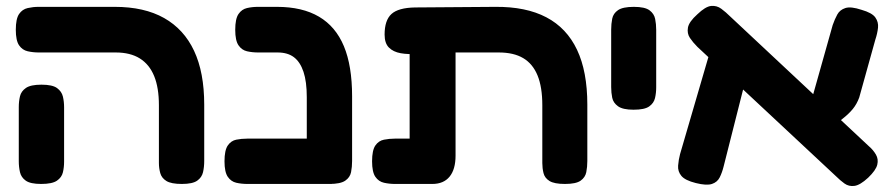

<svg xmlns="http://www.w3.org/2000/svg" viewBox="-20 -608 3002 644"><path d="M590 9Q554 9 538 -1Q522 -11 517.5 -27.5Q513 -44 513 -61V-255Q513 -314 497 -353Q481 -392 449 -412Q417 -432 368 -432H110Q91 -432 73 -436Q55 -440 44 -456Q33 -472 33 -508Q33 -545 44 -561Q55 -577 73 -581Q91 -585 109 -585H365Q464 -585 530.5 -547.5Q597 -510 631 -437.5Q665 -365 665 -257V-68Q665 -48 661 -30.5Q657 -13 641.5 -2Q626 9 590 9ZM118 9Q82 9 66.5 -2Q51 -13 47 -30.5Q43 -48 43 -67V-249Q43 -268 47 -285Q51 -302 67 -313Q83 -324 119 -324Q156 -324 171.5 -312.5Q187 -301 191 -284Q195 -267 195 -248V-66Q195 -47 191 -30Q187 -13 171 -2Q155 9 118 9Z M1085 9Q1050 9 1033.5 -1Q1017 -11 1013 -27.5Q1009 -44 1009 -61V-282Q1009 -334 998 -367Q987 -400 966 -416Q945 -432 911 -432H846Q826 -432 808.5 -436Q791 -440 780 -456Q769 -472 769 -508Q769 -545 780 -561Q791 -577 808.5 -581Q826 -585 845 -585H909Q994 -585 1050 -552Q1106 -519 1133.5 -453Q1161 -387 1161 -285V-68Q1161 -48 1157.5 -30.5Q1154 -13 1138 -2Q1122 9 1085 9ZM810 9Q790 9 772.5 5Q755 1 744 -15Q733 -31 733 -67Q733 -104 744 -120Q755 -136 772.5 -139.5Q790 -143 809 -143H1094L1093 9Z M1305 9Q1286 9 1268 5Q1250 1 1239 -15Q1228 -31 1228 -67Q1228 -104 1239 -120Q1250 -136 1268 -139.5Q1286 -143 1304 -143H1354V-483L1449 -434Q1414 -430 1381.5 -427.5Q1349 -425 1324 -429.5Q1299 -434 1284.5 -448.5Q1270 -463 1270 -492Q1270 -540 1293 -561Q1316 -582 1372 -583L1641 -585Q1744 -586 1812.5 -550Q1881 -514 1915.5 -441Q1950 -368 1950 -257V-68Q1950 -48 1946.5 -30.5Q1943 -13 1927.5 -2Q1912 9 1875 9Q1839 9 1823 -1Q1807 -11 1803 -27.5Q1799 -44 1799 -61V-255Q1799 -316 1783 -355Q1767 -394 1735 -413Q1703 -432 1653 -432H1508V-86Q1508 -40 1488 -15.5Q1468 9 1430 9Z M2105 -240Q2069 -240 2053 -251.5Q2037 -263 2033.5 -280Q2030 -297 2030 -316V-509Q2030 -528 2033.5 -545.5Q2037 -563 2053 -574Q2069 -585 2106 -585Q2143 -585 2158.5 -573.5Q2174 -562 2177.5 -544.5Q2181 -527 2181 -508V-315Q2181 -296 2177 -279Q2173 -262 2157.5 -251Q2142 -240 2105 -240Z M2892 -12Q2865 13 2846 15.5Q2827 18 2812.5 7.5Q2798 -3 2785 -16L2319 -451Q2304 -466 2294 -481Q2284 -496 2287.5 -515.5Q2291 -535 2319 -560Q2346 -586 2365 -588Q2384 -590 2399.5 -578.5Q2415 -567 2430 -552L2895 -117Q2909 -105 2918 -89.5Q2927 -74 2922.5 -55.5Q2918 -37 2892 -12ZM2314 6Q2278 -3 2265.5 -18Q2253 -33 2254.5 -52.5Q2256 -72 2261 -91L2362 -437L2489 -373L2407 -49Q2402 -29 2394 -13Q2386 3 2368 9Q2350 15 2314 6ZM2757 -169 2695 -247 2773 -524Q2780 -544 2788.5 -559.5Q2797 -575 2815.5 -581Q2834 -587 2870 -575Q2905 -565 2916 -549.5Q2927 -534 2925 -515Q2923 -496 2916 -475L2862 -281Q2854 -259 2840.5 -242.5Q2827 -226 2806.5 -210Q2786 -194 2757 -169Z"/></svg>

Font: Fredoka SemiExpanded SemiBold
Style: Regular
Weight: 600
Width: 6
Designer: Ben Nathan
Foundry: Milena B. Brandão, Ben Nathan
Version: Version 2.001